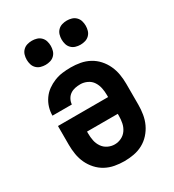

<svg xmlns="http://www.w3.org/2000/svg" viewBox="-181 -841 861 952"><g transform="rotate(-30 250.0 -365.5)"><path d="M250 8Q223 8 195.5 3Q168 -2 144 -15Q120 -28 101.5 -48.5Q83 -69 71.5 -93.5Q60 -118 55.5 -145.5Q51 -173 51 -200V-308H338V-320Q338 -340 334 -360Q330 -380 319 -397Q308 -414 289 -423Q270 -432 250 -432Q235 -432 220 -429Q205 -426 192.5 -417.5Q180 -409 172.5 -395Q165 -381 164 -366H53Q53 -390 60 -413Q67 -436 81 -456Q95 -476 114.5 -490Q134 -504 156.5 -513Q179 -522 202.5 -525Q226 -528 250 -528Q278 -528 305 -523Q332 -518 356 -505Q380 -492 398.5 -471.5Q417 -451 428.5 -426Q440 -401 444.5 -374Q449 -347 449 -320V-200Q449 -173 444.5 -145.5Q440 -118 428.5 -93.5Q417 -69 398.5 -48.5Q380 -28 356 -15Q332 -2 304.5 3Q277 8 250 8ZM250 -88Q270 -88 288.5 -97Q307 -106 318.5 -123Q330 -140 334 -160Q338 -180 338 -200V-212H162V-200Q162 -180 166 -160Q170 -140 181.5 -123Q193 -106 211.5 -97Q230 -88 250 -88ZM350 -601Q336 -601 322.5 -605Q309 -609 299 -619Q289 -629 285 -642.5Q281 -656 281 -670Q281 -684 285 -697.5Q289 -711 299 -721Q309 -731 322.5 -735Q336 -739 350 -739Q364 -739 377.5 -735Q391 -731 401 -721Q411 -711 415 -697.5Q419 -684 419 -670Q419 -656 415 -642.5Q411 -629 401 -619Q391 -609 377.5 -605Q364 -601 350 -601ZM150 -601Q136 -601 122.5 -605Q109 -609 99 -619Q89 -629 85 -642.5Q81 -656 81 -670Q81 -684 85 -697.5Q89 -711 99 -721Q109 -731 122.5 -735Q136 -739 150 -739Q164 -739 177.5 -735Q191 -731 201 -721Q211 -711 215 -697.5Q219 -684 219 -670Q219 -656 215 -642.5Q211 -629 201 -619Q191 -609 177.5 -605Q164 -601 150 -601Z"/></g></svg>

Font: Iosevka Term
Style: Bold
Weight: 700
Monospace: yes
Designer: Belleve Invis
Foundry: Belleve Invis
Version: Version 30.0.1